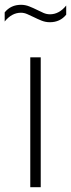

<svg xmlns="http://www.w3.org/2000/svg" viewBox="-56 -779 296 799"><path d="M70 0V-540.5H113.5V0ZM151.5 -686.5Q133.5 -686.5 116.8 -693.2Q100 -700 85 -707.5Q70.5 -714.5 57.5 -720.2Q44.5 -726 31 -726Q-7 -726 -36.5 -689.5V-727.5Q-11 -759 31.5 -759Q49.5 -759 66.2 -752.2Q83 -745.5 98 -738Q112.5 -730.5 125.5 -725Q138.5 -719.5 152 -719.5Q190 -719.5 219.5 -756V-718Q194 -686.5 151.5 -686.5Z"/></svg>

Font: Encode Sans Condensed ExtraLight
Style: Regular
Weight: 200
Width: 3
Designer: Multiple Designers
Foundry: Impallari Type
Version: Version 3.000; ttfautohint (v1.8.3) -l 8 -r 50 -G 200 -x 14 